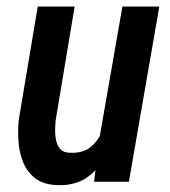

<svg xmlns="http://www.w3.org/2000/svg" viewBox="-20 -548 514 579"><path d="M279.8 -130.9 349.1 -528.3H460.4L368.7 0H263.7ZM310.5 -236.8 341.8 -237.8Q336.9 -196.3 326.2 -152.3Q315.4 -108.4 294.7 -71Q273.9 -33.7 239.5 -11Q205.1 11.7 154.3 10.3Q113.3 9.3 88.4 -8.8Q63.5 -26.9 51 -55.9Q38.6 -85 35.9 -119.4Q33.2 -153.8 36.6 -187L93.8 -528.3H205.1L147.9 -185.5Q146.5 -172.4 146.2 -155.8Q146 -139.2 149.4 -123.8Q152.8 -108.4 162.1 -98.1Q171.4 -87.9 189.9 -87.4Q232.9 -85 257.6 -108.2Q282.2 -131.3 294.2 -166.7Q306.2 -202.1 310.5 -236.8Z"/></svg>

Font: Roboto Condensed Medium
Style: Italic
Weight: 500
Italic angle: -12°
Designer: Christian Robertson
Foundry: Google
Version: Version 3.0; 2020